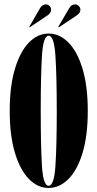

<svg xmlns="http://www.w3.org/2000/svg" viewBox="-20 -868 456 898"><path d="M207.5 11Q156 11 115 -31Q74 -73 49.8 -153.2Q25.5 -233.5 25.5 -349Q25.5 -465 49.8 -545.8Q74 -626.5 115 -668.8Q156 -711 207.5 -711Q259 -711 300.5 -668.8Q342 -626.5 366.2 -545.8Q390.5 -465 390.5 -349Q390.5 -233.5 366.2 -153.2Q342 -73 300.5 -31Q259 11 207.5 11ZM207.5 1Q233 1 239.2 -91.8Q245.5 -184.5 245.5 -349Q245.5 -513.5 239.2 -607.2Q233 -701 207.5 -701Q182 -701 176.2 -607.2Q170.5 -513.5 170.5 -349Q170.5 -184.5 176.2 -91.8Q182 1 207.5 1ZM255 -740 252.5 -742.5 304.5 -831Q309.5 -840 317 -843.8Q324.5 -847.5 331 -847.5Q341 -847.5 348.5 -840Q356 -832.5 356 -822.5Q356 -807.5 339.5 -796.5ZM118.5 -740 117 -742.5 168 -831Q173.5 -840 180.8 -843.8Q188 -847.5 194.5 -847.5Q204.5 -847.5 211.8 -840Q219 -832.5 219 -822.5Q219 -807.5 203 -796.5Z"/></svg>

Font: Imbue 100pt ExtraBold
Style: Regular
Weight: 800
Designer: Tyler Finck
Foundry: Etcetera Type Company
Version: Version 1.102; ttfautohint (v1.8.3)